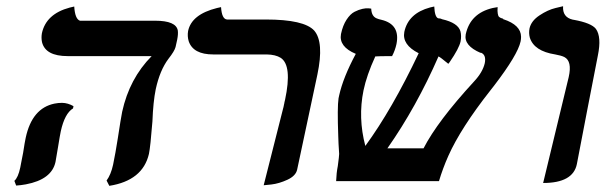

<svg xmlns="http://www.w3.org/2000/svg" viewBox="-20 -585 1955 620"><path d="M176.3 -161.1Q173.8 -149.9 167.5 -110.8Q161.1 -71.3 159.2 -62Q147 -5.4 63.5 10.3Q47.9 13.2 32.2 14.2L26.4 -1Q38.6 -11.7 45.4 -43.9Q46.4 -47.4 48.3 -59.1Q52.2 -80.6 54.7 -91.8Q60.1 -127.4 63 -140.1Q83.5 -235.8 156.2 -250.5Q168.5 -252.9 180.7 -252.9Q199.7 -252.4 217.3 -242.2L215.8 -234.9Q189 -218.8 176.3 -161.1ZM482.9 -296.9Q474.6 -256.3 472.2 -192.9Q465.8 -111.3 460.9 -87.9Q440.9 -2 333 15.1L324.2 -2Q338.4 -21.5 345.2 -53.2Q353 -90.8 360.4 -138.2Q370.1 -202.1 374.5 -224.1Q397.9 -331.1 469.7 -403.8H198.7Q127 -403.8 115.7 -448.7Q112.8 -462.4 115.2 -477.1Q128.4 -540 205.1 -560.5Q220.2 -564 219.7 -564Q222.2 -523.4 238.3 -518.1H481Q548.8 -518.1 554.2 -486.3Q555.7 -474.6 552.2 -457L546.9 -433.1Q543.5 -419.9 523.9 -395Q496.1 -357.9 482.9 -296.9Z M831.5 13.2 894.5 -235.8Q894.5 -235.8 895 -236.8V-238.3L895.5 -239.3V-240.2L896 -241.2V-242.2L896.5 -243.2V-244.1V-245.6L897 -246.6V-247.6L897.5 -248.5V-249.5L897.9 -250.5V-251.5L898.4 -252.4V-253.9V-254.9L898.9 -255.9V-256.8L899.4 -257.8V-258.8L899.9 -259.8V-260.7L900.4 -262.2Q924.3 -374 886.2 -398.4Q869.6 -408.7 841.3 -409.2H668.5Q604 -409.2 589.4 -451.7Q584.5 -467.8 587.4 -484.9Q598.6 -538.6 680.7 -559.1Q680.7 -559.1 693.8 -562Q696.3 -522.9 713.4 -522H838.4Q961.9 -522 994.6 -486.3Q1026.9 -449.2 1004.9 -344.2L939.5 -37.1Q935.1 -17.1 908.2 -4.6Q881.3 7.8 856.4 10.7Z M1661.1 -451.2Q1651.9 -408.2 1575.7 -308.6Q1571.3 -303.2 1563.5 -293Q1467.8 -171.4 1427.7 -81.5Q1409.7 -41 1397.5 0H1065.4Q1066.4 -26.9 1070.8 -48.8Q1075.2 -81.5 1075.2 -87.9Q1074.2 -99.6 1073.2 -120.6Q1072.8 -137.2 1072.3 -145Q1068.8 -239.3 1073.2 -267.6Q1074.2 -272.9 1075.2 -276.9Q1087.9 -334.5 1128.9 -411.1Q1073.7 -434.1 1081.1 -475.1Q1086.9 -502.9 1099.1 -521.5Q1111.3 -540 1124.8 -546.9Q1138.2 -553.7 1150.4 -556.4Q1162.6 -559.1 1170.9 -558.1L1178.7 -557.1Q1179.7 -532.7 1195.8 -525.9Q1202.6 -522.9 1211.9 -521Q1272.9 -506.3 1260.3 -442.9Q1255.9 -422.4 1246.1 -403.8Q1202.6 -403.8 1192.9 -402.8H1191.9Q1164.1 -342.3 1153.8 -293Q1135.7 -204.6 1159.7 -113.8Q1246.1 -231.9 1332 -413.1Q1277.8 -440.4 1285.6 -481.9Q1298.3 -542 1369.1 -561Q1381.8 -564 1382.3 -564Q1383.8 -529.8 1395 -525.9Q1396.5 -525.9 1399.9 -525.4Q1402.3 -524.9 1402.8 -524.9Q1403.8 -524.4 1405.3 -523.9Q1407.2 -522.9 1407.7 -522.9Q1459 -511.2 1466.8 -483.9Q1470.7 -469.2 1467.3 -451.2Q1462.4 -428.7 1432.6 -385.3Q1429.7 -381.3 1427.7 -378.9Q1401.9 -400.4 1396 -402.8Q1324.7 -239.7 1231 -106H1347.7Q1392.6 -193.4 1510.7 -321.8Q1538.6 -351.6 1545.4 -380.9Q1550.8 -408.2 1532.7 -415H1532.2V-414.1Q1477.1 -437.5 1483.9 -474.1Q1498.5 -542 1570.8 -559.1Q1570.8 -559.1 1586.9 -562Q1585.9 -548.3 1587.4 -540.8Q1588.9 -533.2 1590.8 -531.2Q1592.8 -529.3 1596.7 -527.3Q1597.2 -527.3 1597.2 -526.9Q1603.5 -525.4 1605.5 -523.9H1603.5L1605.5 -522.9Q1662.1 -504.4 1662.6 -466.3Q1662.6 -458.5 1661.1 -451.2Z M1733.9 5.9 1816.4 -335.9Q1828.1 -387.7 1802.2 -400.9Q1792 -405.8 1772.9 -409.2Q1704.6 -419.9 1690.9 -463.4Q1687 -478 1689.9 -493.2Q1695.3 -517.6 1722.2 -535.4Q1749 -553.2 1773.9 -559.1L1798.3 -564.9Q1795.9 -529.3 1829.6 -521.5Q1831.5 -521 1833 -521Q1889.6 -510.7 1904.3 -491.7Q1922.9 -465.8 1910.6 -405.8Q1898.9 -346.7 1876 -228Q1853.5 -111.8 1842.8 -55.2Q1830.6 5.9 1733.9 5.9Z"/></svg>

Font: Linux Libertine Slanted O
Style: Bold Slanted
Weight: 700
Designer: Philipp H. Poll
Foundry: Philipp H. Poll
Version: Version 5.0.0